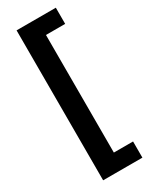

<svg xmlns="http://www.w3.org/2000/svg" viewBox="-228 -775 780 987"><g transform="rotate(-30 162.0 -281.0)"><path d="M300 68H186V-630H300V-726H67V164H300Z"/></g></svg>

Font: Noto Sans Thai Looped UI Narrow
Style: Bold
Weight: 700
Width: 4
Designer: Cadson Demak Team
Foundry: Cadson Demak Co., Ltd.
Version: Version 1.000